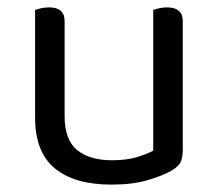

<svg xmlns="http://www.w3.org/2000/svg" viewBox="-20 -487 590 520"><path d="M75 -460Q80 -462 90.5 -464.5Q101 -467 113 -467Q155 -467 155 -430V-173Q155 -108 189 -80.5Q223 -53 283 -53Q323 -53 351 -61.5Q379 -70 395 -79V-460Q400 -462 410.5 -464.5Q421 -467 432 -467Q475 -467 475 -430V-82Q475 -61 469.5 -48.5Q464 -36 443 -24Q420 -11 379.5 1Q339 13 282 13Q182 13 128.5 -31Q75 -75 75 -169Z"/></svg>

Font: Baloo Bhai 2
Style: Regular
Weight: 400
Designer: Supriya Tembe, Noopur Datye and Ek Type
Foundry: Ek Type
Version: Version 1.640;PS 1.000;hotconv 16.6.51;makeotf.lib2.5.65220;